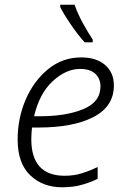

<svg xmlns="http://www.w3.org/2000/svg" viewBox="-20 -786 535 816"><path d="M244 10Q290 10 327.5 -0.5Q365 -11 395 -26V-76Q364 -61 329.5 -50Q295 -39 255 -39Q113 -39 113 -195Q113 -208 114 -221Q115 -234 116 -244H142Q292 -244 378 -289Q464 -334 464 -423Q464 -477 427 -509.5Q390 -542 325 -542Q246 -542 185 -492.5Q124 -443 89.5 -363.5Q55 -284 55 -193Q55 -92 108.5 -41Q162 10 244 10ZM125 -292Q147 -388 203.5 -440.5Q260 -493 320 -493Q364 -493 385.5 -472Q407 -451 407 -419Q407 -352 333.5 -322Q260 -292 152 -292ZM340 -606H374V-618Q355 -646 332.5 -687Q310 -728 297 -766H236V-756Q250 -727 282 -680.5Q314 -634 340 -606Z"/></svg>

Font: Noto Sans UI Light
Style: Italic
Weight: 300
Italic angle: -12°
Designer: Monotype Design Team
Foundry: Monotype Imaging Inc.
Version: Version 1.901